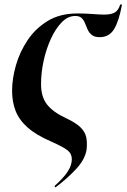

<svg xmlns="http://www.w3.org/2000/svg" viewBox="-20 -604 555 842"><path d="M33 -206Q33 -258 49.5 -316.5Q66 -375 100.5 -427Q135 -479 189 -512Q243 -545 320 -545Q357 -545 387 -542.5Q417 -540 437 -540Q469 -540 484.5 -550Q500 -560 507 -584H515Q502 -512 480.5 -476.5Q459 -441 417 -441Q395 -441 383 -450.5Q371 -460 364.5 -474Q358 -488 353 -501.5Q348 -515 338.5 -524.5Q329 -534 310 -534Q278 -534 251 -506.5Q224 -479 203.5 -434.5Q183 -390 171.5 -338Q160 -286 160 -235Q160 -179 186.5 -145.5Q213 -112 269 -86Q312 -66 332.5 -46Q353 -26 358 -3Q363 20 360 50Q354 94 314 137Q274 180 223 218L219 212Q260 175 277.5 147.5Q295 120 295 94Q295 70 276 55Q257 40 205 17Q138 -12 101 -45Q64 -78 48.5 -117.5Q33 -157 33 -206Z"/></svg>

Font: Noto Serif Display SemiCondensed
Style: Bold Italic
Weight: 700
Width: 4
Italic angle: -12°
Designer: Monotype Design Team
Foundry: Monotype Imaging Inc.
Version: Version 2.009